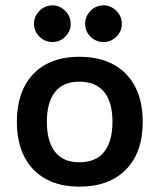

<svg xmlns="http://www.w3.org/2000/svg" viewBox="-20 -678 595 717"><path d="M276 -466Q351 -466 404 -437Q457 -408 485 -353.5Q513 -299 513 -223Q513 -109 450.5 -45Q388 19 276 19Q203 19 150.5 -10Q98 -39 70.5 -93.5Q43 -148 43 -223Q43 -299 70.5 -353.5Q98 -408 150.5 -437Q203 -466 276 -466ZM276 -373Q216 -373 185.5 -334.5Q155 -296 155 -223Q155 -150 185.5 -111Q216 -72 276 -72Q338 -72 369 -111Q400 -150 400 -223Q400 -296 369 -334.5Q338 -373 276 -373ZM367 -658Q394 -658 414.5 -637.5Q435 -617 435 -589Q435 -561 414.5 -541Q394 -521 367 -521Q338 -521 318 -541Q298 -561 298 -589Q298 -617 318 -637.5Q338 -658 367 -658ZM176 -658Q203 -658 223.5 -637.5Q244 -617 244 -589Q244 -561 223.5 -541Q203 -521 176 -521Q148 -521 127.5 -541Q107 -561 107 -589Q107 -617 127.5 -637.5Q148 -658 176 -658Z"/></svg>

Font: Podkova
Style: Bold
Weight: 700
Designer: Ilya Yudin
Foundry: Cyreal (www.cyreal.org)
Version: Version 2.102; ttfautohint (v1.8.1.43-b0c9)